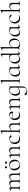

<svg xmlns="http://www.w3.org/2000/svg" viewBox="3077 -3842 1046 7240"><g transform="rotate(-90 3600.0 -222.0)"><path d="M560 0Q558 0 558 -6Q558 -12 560 -12Q601 -12 613.5 -25Q626 -38 626 -81V-244Q626 -363 537 -363Q500 -363 462.5 -337.5Q425 -312 396 -269L392 -281Q438 -343 479.5 -369.5Q521 -396 564 -396Q616 -396 644.5 -366.5Q673 -337 673 -275V-81Q673 -38 684.5 -25Q696 -12 738 -12Q741 -12 741 -6Q741 0 738 0Q721 0 698 -1Q675 -2 649 -2Q624 -2 601 -1Q578 0 560 0ZM303 0Q300 0 300 -6Q300 -12 303 -12Q344 -12 356 -25Q368 -38 368 -81V-244Q368 -363 280 -363Q243 -363 205.5 -337.5Q168 -312 139 -269L135 -281Q180 -343 221.5 -369.5Q263 -396 306 -396Q358 -396 386.5 -366.5Q415 -337 415 -275V-81Q415 -38 427 -25Q439 -12 481 -12Q483 -12 483 -6Q483 0 481 0Q463 0 440.5 -1Q418 -2 392 -2Q367 -2 343.5 -1Q320 0 303 0ZM46 0Q43 0 43 -6Q43 -12 46 -12Q87 -12 99 -25Q111 -38 111 -81V-281Q111 -315 103 -330.5Q95 -346 75 -346Q65 -346 51 -342Q37 -338 19 -331Q15 -330 12.5 -335Q10 -340 14 -342L125 -394Q127 -395 130 -395Q137 -395 147.5 -374.5Q158 -354 158 -315V-81Q158 -38 169.5 -25Q181 -12 223 -12Q226 -12 226 -6Q226 0 223 0Q206 0 183 -1Q160 -2 135 -2Q110 -2 86.5 -1Q63 0 46 0Z M990 13Q931 13 887.5 -16Q844 -45 820.5 -93.5Q797 -142 797 -198Q797 -250 816 -288Q835 -326 866.5 -350.5Q898 -375 935 -387Q972 -399 1008 -399Q1068 -399 1111 -369Q1154 -339 1177 -292Q1200 -245 1200 -193Q1200 -129 1171 -83Q1142 -37 1094.5 -12Q1047 13 990 13ZM1018 -5Q1074 -5 1108 -42.5Q1142 -80 1142 -167Q1142 -228 1121 -276Q1100 -324 1062.5 -352Q1025 -380 975 -380Q918 -380 886 -340.5Q854 -301 854 -227Q854 -168 874.5 -117Q895 -66 932 -35.5Q969 -5 1018 -5ZM912 -481Q893 -481 882.5 -491Q872 -501 872 -519Q872 -537 882.5 -547Q893 -557 912 -557Q930 -557 940 -547Q950 -537 950 -519Q950 -481 912 -481ZM1087 -481Q1069 -481 1058 -491Q1047 -501 1047 -519Q1047 -537 1058 -547Q1069 -557 1087 -557Q1126 -557 1126 -519Q1126 -481 1087 -481Z M1552 0Q1549 0 1549 -6Q1549 -12 1552 -12Q1593 -12 1605 -25Q1617 -38 1617 -81V-248Q1617 -309 1594 -337Q1571 -365 1522 -365Q1484 -365 1444.5 -340Q1405 -315 1376 -271L1372 -283Q1419 -345 1462 -372Q1505 -399 1549 -399Q1604 -399 1634 -369.5Q1664 -340 1664 -278V-81Q1664 -38 1675.5 -25Q1687 -12 1729 -12Q1732 -12 1732 -6Q1732 0 1729 0Q1712 0 1689 -1Q1666 -2 1641 -2Q1616 -2 1592.5 -1Q1569 0 1552 0ZM1283 0Q1280 0 1280 -6Q1280 -12 1283 -12Q1324 -12 1336 -25Q1348 -38 1348 -81V-281Q1348 -315 1340 -330.5Q1332 -346 1312 -346Q1302 -346 1288 -342Q1274 -338 1256 -331Q1252 -330 1249.5 -335Q1247 -340 1251 -342L1362 -394Q1364 -395 1367 -395Q1374 -395 1384.5 -374.5Q1395 -354 1395 -315V-81Q1395 -38 1406.5 -25Q1418 -12 1460 -12Q1463 -12 1463 -6Q1463 0 1460 0Q1443 0 1420 -1Q1397 -2 1372 -2Q1347 -2 1323.5 -1Q1300 0 1283 0Z M1982 12Q1914 12 1871.5 -17.5Q1829 -47 1809 -92.5Q1789 -138 1789 -185Q1789 -235 1808 -274Q1827 -313 1858.5 -340Q1890 -367 1928 -381Q1966 -395 2003 -395Q2031 -395 2057 -387.5Q2083 -380 2100 -367Q2117 -354 2117 -338Q2117 -326 2109.5 -317.5Q2102 -309 2088 -309Q2074 -309 2064 -318Q2054 -327 2048 -337Q2036 -354 2019.5 -364.5Q2003 -375 1971 -375Q1910 -375 1878 -330.5Q1846 -286 1846 -214Q1846 -163 1864 -118.5Q1882 -74 1919.5 -46.5Q1957 -19 2017 -19Q2043 -19 2070.5 -26.5Q2098 -34 2120 -54Q2123 -56 2126.5 -52Q2130 -48 2127 -46Q2093 -15 2058 -1.5Q2023 12 1982 12Z M2186 0Q2183 0 2183 -6Q2183 -12 2186 -12Q2227 -12 2239 -25Q2251 -38 2251 -81V-600Q2251 -636 2244 -652.5Q2237 -669 2219 -669Q2203 -669 2171 -654Q2167 -652 2164.5 -657.5Q2162 -663 2166 -665L2289 -725Q2290 -725 2290 -725Q2290 -725 2291 -725Q2294 -725 2296 -723Q2298 -721 2298 -718V-81Q2298 -38 2310 -25Q2322 -12 2364 -12Q2366 -12 2366 -6Q2366 0 2364 0Q2346 0 2323.5 -1Q2301 -2 2275 -2Q2250 -2 2226.5 -1Q2203 0 2186 0ZM2455 0Q2452 0 2452 -6Q2452 -12 2455 -12Q2496 -12 2508 -25Q2520 -38 2520 -81V-244Q2520 -363 2426 -363Q2387 -363 2347.5 -337.5Q2308 -312 2279 -269L2275 -281Q2322 -343 2365 -369.5Q2408 -396 2453 -396Q2507 -396 2537 -366.5Q2567 -337 2567 -275V-81Q2567 -38 2579 -25Q2591 -12 2633 -12Q2635 -12 2635 -6Q2635 0 2633 0Q2615 0 2592.5 -1Q2570 -2 2544 -2Q2519 -2 2495.5 -1Q2472 0 2455 0Z M2870 12Q2811 12 2771.5 -15.5Q2732 -43 2712 -87Q2692 -131 2692 -180Q2692 -241 2720 -289.5Q2748 -338 2795.5 -366.5Q2843 -395 2899 -395Q2956 -395 2984 -364Q3012 -333 3012 -281Q3012 -268 3009.5 -262Q3007 -256 3000 -256H2953Q2958 -318 2933.5 -346.5Q2909 -375 2867 -375Q2811 -375 2780 -332.5Q2749 -290 2749 -216Q2749 -160 2767 -115.5Q2785 -71 2820 -45.5Q2855 -20 2905 -20Q2940 -20 2962.5 -30.5Q2985 -41 3006 -54Q3008 -56 3011.5 -51.5Q3015 -47 3013 -44Q2978 -14 2942.5 -1Q2907 12 2870 12ZM2736 -255 2735 -267 2963 -271V-256Z M3375 0Q3372 0 3372 -6Q3372 -12 3375 -12Q3416 -12 3428 -25Q3440 -38 3440 -81V-248Q3440 -309 3417 -337Q3394 -365 3345 -365Q3307 -365 3267.5 -340Q3228 -315 3199 -271L3195 -283Q3242 -345 3285 -372Q3328 -399 3372 -399Q3427 -399 3457 -369.5Q3487 -340 3487 -278V-81Q3487 -38 3498.5 -25Q3510 -12 3552 -12Q3555 -12 3555 -6Q3555 0 3552 0Q3535 0 3512 -1Q3489 -2 3464 -2Q3439 -2 3415.5 -1Q3392 0 3375 0ZM3106 0Q3103 0 3103 -6Q3103 -12 3106 -12Q3147 -12 3159 -25Q3171 -38 3171 -81V-281Q3171 -315 3163 -330.5Q3155 -346 3135 -346Q3125 -346 3111 -342Q3097 -338 3079 -331Q3075 -330 3072.5 -335Q3070 -340 3074 -342L3185 -394Q3187 -395 3190 -395Q3197 -395 3207.5 -374.5Q3218 -354 3218 -315V-81Q3218 -38 3229.5 -25Q3241 -12 3283 -12Q3286 -12 3286 -6Q3286 0 3283 0Q3266 0 3243 -1Q3220 -2 3195 -2Q3170 -2 3146.5 -1Q3123 0 3106 0Z M3767 281Q3706 281 3670.5 258.5Q3635 236 3635 206Q3635 190 3643.5 184Q3652 178 3660 178Q3673 178 3681.5 186.5Q3690 195 3698.5 207Q3707 219 3720 231Q3733 243 3753 251.5Q3773 260 3804 260Q3833 260 3859 248Q3885 236 3901 200Q3917 164 3917 94V-361Q3931 -368 3939 -374Q3947 -380 3954 -394Q3955 -396 3959 -395Q3963 -394 3963 -392V70Q3963 133 3940 180.5Q3917 228 3873 254.5Q3829 281 3767 281ZM3755 9Q3717 9 3684 -10Q3651 -29 3631.5 -66.5Q3612 -104 3612 -160Q3612 -217 3632.5 -261.5Q3653 -306 3686.5 -336.5Q3720 -367 3758.5 -383Q3797 -399 3832 -399Q3867 -399 3899 -385.5Q3931 -372 3949 -349L3917 -295Q3917 -321 3900.5 -340Q3884 -359 3858.5 -369.5Q3833 -380 3807 -380Q3766 -380 3735 -355.5Q3704 -331 3686.5 -288Q3669 -245 3669 -188Q3669 -114 3700 -66.5Q3731 -19 3784 -19Q3814 -19 3841 -33.5Q3868 -48 3891 -69.5Q3914 -91 3933 -113L3941 -106Q3919 -80 3891.5 -53.5Q3864 -27 3830 -9Q3796 9 3755 9Z M4081 0Q4078 0 4078 -6Q4078 -12 4081 -12Q4122 -12 4134 -25Q4146 -38 4146 -81V-600Q4146 -636 4139 -652.5Q4132 -669 4114 -669Q4098 -669 4066 -654Q4062 -652 4059.5 -658Q4057 -664 4061 -665L4184 -724Q4186 -725 4189 -725Q4191 -725 4193.5 -723Q4196 -721 4196 -718V-81Q4196 -39 4207.5 -25.5Q4219 -12 4261 -12Q4264 -12 4264 -6Q4264 0 4261 0Q4244 0 4220.5 -1Q4197 -2 4171 -2Q4146 -2 4122 -1Q4098 0 4081 0Z M4476 9Q4438 9 4405 -10Q4372 -29 4352.5 -66.5Q4333 -104 4333 -160Q4333 -217 4353.5 -261.5Q4374 -306 4407.5 -336.5Q4441 -367 4479.5 -383Q4518 -399 4553 -399Q4588 -399 4620 -385.5Q4652 -372 4670 -349L4638 -295Q4638 -321 4621.5 -340Q4605 -359 4579.5 -369.5Q4554 -380 4528 -380Q4487 -380 4456 -355.5Q4425 -331 4407.5 -288Q4390 -245 4390 -188Q4390 -114 4421 -66.5Q4452 -19 4505 -19Q4535 -19 4562 -33.5Q4589 -48 4612 -69.5Q4635 -91 4654 -113L4662 -106Q4640 -80 4612.5 -53.5Q4585 -27 4551 -9Q4517 9 4476 9ZM4666 8Q4659 8 4648.5 -16Q4638 -40 4638 -80V-361Q4652 -368 4660 -374Q4668 -380 4675 -394Q4676 -396 4680 -395Q4684 -394 4684 -392V-106Q4684 -72 4692.5 -56.5Q4701 -41 4721 -41Q4732 -41 4745 -45Q4758 -49 4777 -56Q4782 -58 4784 -53Q4786 -48 4781 -46L4670 7Q4668 8 4666 8Z M4979 13Q4938 13 4902 -11Q4866 -35 4844.5 -77.5Q4823 -120 4823 -177Q4823 -233 4844.5 -274.5Q4866 -316 4900 -343.5Q4934 -371 4974 -385Q5014 -399 5051 -399Q5086 -399 5116.5 -386.5Q5147 -374 5173 -351L5164 -287Q5139 -325 5106.5 -352.5Q5074 -380 5021 -380Q4957 -380 4917.5 -334.5Q4878 -289 4878 -206Q4878 -150 4896 -108Q4914 -66 4945 -43Q4976 -20 5014 -20Q5060 -20 5096 -46Q5132 -72 5164 -108L5172 -101Q5151 -77 5123 -50.5Q5095 -24 5059.5 -5.5Q5024 13 4979 13ZM5198 -718V-108Q5198 -72 5206.5 -55.5Q5215 -39 5236 -39Q5246 -39 5260.5 -41.5Q5275 -44 5291 -54Q5296 -56 5298.5 -50.5Q5301 -45 5296 -43L5193 6Q5189 8 5185 8Q5172 8 5161.5 -14.5Q5151 -37 5151 -81V-599Q5151 -635 5144 -651.5Q5137 -668 5117 -668Q5108 -668 5097 -664Q5086 -660 5069 -653Q5065 -651 5062.5 -657Q5060 -663 5064 -664L5186 -724Q5188 -725 5191 -725Q5193 -725 5195.5 -723Q5198 -721 5198 -718Z M5548 13Q5510 13 5473 1Q5436 -11 5400 -41L5443 -123Q5443 -80 5466.5 -54Q5490 -28 5522.5 -17Q5555 -6 5581 -6Q5643 -6 5678 -51Q5713 -96 5713 -182Q5713 -275 5675 -323Q5637 -371 5580 -371Q5536 -371 5499.5 -342.5Q5463 -314 5431 -278L5423 -285Q5444 -309 5471 -335.5Q5498 -362 5532.5 -380.5Q5567 -399 5610 -399Q5652 -399 5688 -378.5Q5724 -358 5746.5 -317Q5769 -276 5769 -214Q5769 -138 5736.5 -87.5Q5704 -37 5653 -12Q5602 13 5548 13ZM5341 4Q5337 5 5335 1Q5333 -3 5336 -6Q5366 -27 5381 -45Q5396 -63 5396 -103V-599Q5396 -635 5389 -651.5Q5382 -668 5363 -668Q5346 -668 5315 -654Q5311 -652 5309 -658Q5307 -664 5311 -665L5431 -724Q5434 -725 5436 -725Q5438 -725 5440.5 -723Q5443 -721 5443 -718V-44Z M5987 9Q5949 9 5916 -10Q5883 -29 5863.5 -66.5Q5844 -104 5844 -160Q5844 -217 5864.5 -261.5Q5885 -306 5918.5 -336.5Q5952 -367 5990.5 -383Q6029 -399 6064 -399Q6099 -399 6131 -385.5Q6163 -372 6181 -349L6149 -295Q6149 -321 6132.5 -340Q6116 -359 6090.5 -369.5Q6065 -380 6039 -380Q5998 -380 5967 -355.5Q5936 -331 5918.5 -288Q5901 -245 5901 -188Q5901 -114 5932 -66.5Q5963 -19 6016 -19Q6046 -19 6073 -33.5Q6100 -48 6123 -69.5Q6146 -91 6165 -113L6173 -106Q6151 -80 6123.5 -53.5Q6096 -27 6062 -9Q6028 9 5987 9ZM6177 8Q6170 8 6159.5 -16Q6149 -40 6149 -80V-361Q6163 -368 6171 -374Q6179 -380 6186 -394Q6187 -396 6191 -395Q6195 -394 6195 -392V-106Q6195 -72 6203.5 -56.5Q6212 -41 6232 -41Q6243 -41 6256 -45Q6269 -49 6288 -56Q6293 -58 6295 -53Q6297 -48 6292 -46L6181 7Q6179 8 6177 8Z M6527 12Q6459 12 6416.5 -17.5Q6374 -47 6354 -92.5Q6334 -138 6334 -185Q6334 -235 6353 -274Q6372 -313 6403.5 -340Q6435 -367 6473 -381Q6511 -395 6548 -395Q6576 -395 6602 -387.5Q6628 -380 6645 -367Q6662 -354 6662 -338Q6662 -326 6654.5 -317.5Q6647 -309 6633 -309Q6619 -309 6609 -318Q6599 -327 6593 -337Q6581 -354 6564.5 -364.5Q6548 -375 6516 -375Q6455 -375 6423 -330.5Q6391 -286 6391 -214Q6391 -163 6409 -118.5Q6427 -74 6464.5 -46.5Q6502 -19 6562 -19Q6588 -19 6615.5 -26.5Q6643 -34 6665 -54Q6668 -56 6671.5 -52Q6675 -48 6672 -46Q6638 -15 6603 -1.5Q6568 12 6527 12Z M6731 0Q6728 0 6728 -6Q6728 -12 6731 -12Q6772 -12 6784 -25Q6796 -38 6796 -81V-600Q6796 -636 6789 -652.5Q6782 -669 6764 -669Q6748 -669 6716 -654Q6712 -652 6709.5 -657.5Q6707 -663 6711 -665L6834 -725Q6835 -725 6835 -725Q6835 -725 6836 -725Q6839 -725 6841 -723Q6843 -721 6843 -718V-81Q6843 -38 6855 -25Q6867 -12 6909 -12Q6911 -12 6911 -6Q6911 0 6909 0Q6891 0 6868.5 -1Q6846 -2 6820 -2Q6795 -2 6771.5 -1Q6748 0 6731 0ZM7000 0Q6997 0 6997 -6Q6997 -12 7000 -12Q7041 -12 7053 -25Q7065 -38 7065 -81V-244Q7065 -363 6971 -363Q6932 -363 6892.5 -337.5Q6853 -312 6824 -269L6820 -281Q6867 -343 6910 -369.5Q6953 -396 6998 -396Q7052 -396 7082 -366.5Q7112 -337 7112 -275V-81Q7112 -38 7124 -25Q7136 -12 7178 -12Q7180 -12 7180 -6Q7180 0 7178 0Q7160 0 7137.5 -1Q7115 -2 7089 -2Q7064 -2 7040.5 -1Q7017 0 7000 0Z"/></g></svg>

Font: Cormorant Infant Light
Style: Regular
Weight: 300
Designer: Christian Thalmann (Catharsis Fonts)
Foundry: Catharsis Fonts
Version: Version 4.001